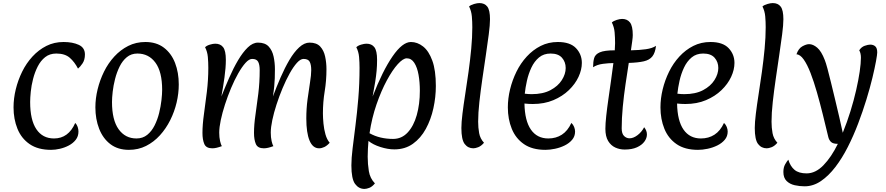

<svg xmlns="http://www.w3.org/2000/svg" viewBox="-20 -957 5758 1248"><path d="M312 17Q227 17 173 -20Q119 -57 93.5 -120Q68 -183 68 -259Q68 -317 82.5 -376.5Q97 -436 124 -491Q151 -546 191 -589.5Q231 -633 281.5 -658.5Q332 -684 393 -684Q452 -684 492 -665.5Q532 -647 532 -603Q532 -568 516.5 -545Q501 -522 487 -511Q465 -554 433.5 -581.5Q402 -609 346 -609Q303 -609 273.5 -585.5Q244 -562 225 -524.5Q206 -487 195 -444Q184 -401 180 -361Q176 -321 176 -294Q176 -177 216.5 -117Q257 -57 331 -57Q425 -57 469 -158Q480 -147 485 -131.5Q490 -116 490 -102Q490 -71 472.5 -48.5Q455 -26 427.5 -11.5Q400 3 369.5 10Q339 17 312 17Z M818 17Q746 17 697.5 -20Q649 -57 624.5 -120Q600 -183 600 -259Q600 -317 614.5 -376.5Q629 -436 656 -491Q683 -546 723 -589.5Q763 -633 813.5 -658.5Q864 -684 925 -684Q997 -684 1045.5 -647Q1094 -610 1118 -547.5Q1142 -485 1142 -408Q1142 -350 1128 -290.5Q1114 -231 1086.5 -176Q1059 -121 1019.5 -77.5Q980 -34 929.5 -8.5Q879 17 818 17ZM867 -57Q908 -57 937 -80.5Q966 -104 985 -142Q1004 -180 1014.5 -223Q1025 -266 1029.5 -306Q1034 -346 1034 -373Q1034 -490 990.5 -549.5Q947 -609 873 -609Q833 -609 804.5 -585.5Q776 -562 757.5 -524.5Q739 -487 728 -444Q717 -401 712.5 -361Q708 -321 708 -294Q708 -177 751 -117Q794 -57 867 -57Z M1360 7Q1320 7 1308 -21Q1296 -49 1296 -93Q1296 -146 1305.5 -214Q1315 -282 1324.5 -359.5Q1334 -437 1334 -516Q1334 -552 1331 -586.5Q1328 -621 1313 -650Q1324 -661 1344.5 -667Q1365 -673 1379 -673Q1413 -673 1430.5 -650Q1448 -627 1448 -568Q1448 -517 1439 -453Q1430 -389 1419 -330Q1443 -390 1470 -452Q1497 -514 1527.5 -565.5Q1558 -617 1590.5 -648.5Q1623 -680 1657 -680Q1703 -680 1726.5 -654.5Q1750 -629 1758.5 -589Q1767 -549 1767 -507Q1767 -473 1766 -448Q1765 -423 1762.5 -396Q1760 -369 1754 -330Q1777 -392 1804 -454Q1831 -516 1861 -567Q1891 -618 1924.5 -649Q1958 -680 1992 -680Q2038 -680 2061.5 -654.5Q2085 -629 2093.5 -589Q2102 -549 2102 -507Q2102 -433 2090.5 -363.5Q2079 -294 2079 -220Q2079 -191 2082.5 -154Q2086 -117 2095.5 -83.5Q2105 -50 2123 -29Q2106 -10 2088.5 -1.5Q2071 7 2054 7Q2013 7 1992 -43.5Q1971 -94 1971 -187Q1971 -251 1979 -311Q1987 -371 1995 -420.5Q2003 -470 2003 -501Q2003 -537 1993 -555.5Q1983 -574 1953 -574Q1933 -574 1910 -548.5Q1887 -523 1863 -480Q1839 -437 1817 -384.5Q1795 -332 1777.5 -278Q1760 -224 1750 -176.5Q1740 -129 1740 -95Q1740 -64 1745.5 -40Q1751 -16 1757 -7Q1738 0 1723 3.5Q1708 7 1695 7Q1655 7 1643 -21Q1631 -49 1631 -93Q1631 -146 1640.5 -210.5Q1650 -275 1659 -348.5Q1668 -422 1668 -501Q1668 -537 1658 -555.5Q1648 -574 1619 -574Q1599 -574 1576 -548.5Q1553 -523 1528.5 -480Q1504 -437 1482 -384.5Q1460 -332 1442.5 -278Q1425 -224 1415 -176.5Q1405 -129 1405 -95Q1405 -64 1410.5 -40Q1416 -16 1422 -7Q1403 0 1388 3.5Q1373 7 1360 7Z M2349 271Q2312 271 2288 238.5Q2264 206 2264 118Q2264 72 2272 6.5Q2280 -59 2290.5 -141Q2301 -223 2309 -318Q2317 -413 2317 -516Q2317 -552 2314 -586.5Q2311 -621 2296 -650Q2307 -661 2327.5 -667Q2348 -673 2362 -673Q2396 -673 2413.5 -650Q2431 -627 2431 -568Q2431 -530 2428 -497.5Q2425 -465 2419 -426Q2413 -387 2402 -330Q2467 -497 2531.5 -590.5Q2596 -684 2651 -684Q2693 -684 2730 -655Q2767 -626 2790 -563Q2813 -500 2813 -398Q2813 -326 2797 -253Q2781 -180 2748 -119.5Q2715 -59 2664 -22.5Q2613 14 2543 14Q2501 14 2452.5 -1.5Q2404 -17 2375 -41Q2373 -16 2371.5 9.5Q2370 35 2370 61Q2370 109 2377.5 155.5Q2385 202 2417 235Q2399 257 2380.5 264Q2362 271 2349 271ZM2535 -54Q2591 -54 2630 -96Q2669 -138 2689 -209Q2709 -280 2709 -367Q2709 -423 2700.5 -471Q2692 -519 2673 -548.5Q2654 -578 2624 -578Q2600 -578 2565.5 -540Q2531 -502 2494.5 -434.5Q2458 -367 2427.5 -279Q2397 -191 2382 -91Q2416 -72 2454.5 -63Q2493 -54 2535 -54Z M3057 7Q3022 7 3000.5 -21Q2979 -49 2979 -125Q2979 -161 2986 -218Q2993 -275 3004 -345Q3015 -415 3025.5 -490.5Q3036 -566 3043 -640.5Q3050 -715 3050 -780Q3050 -816 3047 -850.5Q3044 -885 3029 -915Q3040 -925 3061 -931Q3082 -937 3096 -937Q3130 -937 3147.5 -914Q3165 -891 3165 -832Q3165 -795 3157 -734Q3149 -673 3138 -598.5Q3127 -524 3115.5 -445.5Q3104 -367 3096 -294.5Q3088 -222 3088 -166Q3088 -127 3094.5 -91.5Q3101 -56 3126 -29Q3107 -7 3088 0Q3069 7 3057 7Z M3525 17Q3440 17 3386 -20Q3332 -57 3306.5 -120Q3281 -183 3281 -259Q3281 -317 3295.5 -376.5Q3310 -436 3337 -491Q3364 -546 3404 -589.5Q3444 -633 3494.5 -658.5Q3545 -684 3606 -684Q3686 -684 3724 -644Q3762 -604 3762 -548Q3762 -504 3740.5 -457.5Q3719 -411 3677.5 -371Q3636 -331 3577 -306Q3518 -281 3443 -281Q3416 -281 3389 -284Q3391 -172 3431 -114.5Q3471 -57 3544 -57Q3594 -57 3632 -81.5Q3670 -106 3694 -158Q3706 -147 3712 -131.5Q3718 -116 3718 -102Q3718 -71 3699 -48.5Q3680 -26 3650.5 -11.5Q3621 3 3587.5 10Q3554 17 3525 17ZM3436 -345Q3509 -345 3558 -371Q3607 -397 3632 -436.5Q3657 -476 3657 -515Q3657 -554 3633 -581.5Q3609 -609 3559 -609Q3514 -609 3483.5 -583.5Q3453 -558 3434 -517.5Q3415 -477 3405 -432Q3395 -387 3391 -348Q3415 -345 3436 -345Z M4040 15Q4008 15 3979.5 2Q3951 -11 3933 -40.5Q3915 -70 3915 -120Q3915 -153 3920.5 -203.5Q3926 -254 3934.5 -312.5Q3943 -371 3951.5 -432Q3960 -493 3967 -547Q3936 -547 3898.5 -542Q3861 -537 3835 -520Q3835 -555 3842 -579.5Q3849 -604 3879 -617Q3909 -630 3976 -630Q3976 -641 3977 -652Q3978 -663 3978 -676Q3978 -713 3975 -747Q3972 -781 3957 -811Q3968 -821 3988.5 -827.5Q4009 -834 4024 -834Q4057 -834 4075 -811Q4093 -788 4093 -729Q4093 -715 4089.5 -689.5Q4086 -664 4081 -630Q4136 -631 4178 -637Q4220 -643 4244 -659Q4239 -614 4220.5 -590.5Q4202 -567 4165 -558.5Q4128 -550 4067 -548Q4057 -484 4046 -410Q4035 -336 4028 -262Q4021 -188 4021 -123Q4021 -88 4036.5 -73Q4052 -58 4072 -58Q4097 -58 4124 -78.5Q4151 -99 4167 -130Q4185 -108 4185 -83Q4185 -59 4168.5 -36.5Q4152 -14 4120 0.5Q4088 15 4040 15Z M4517 17Q4432 17 4378 -20Q4324 -57 4298.5 -120Q4273 -183 4273 -259Q4273 -317 4287.5 -376.5Q4302 -436 4329 -491Q4356 -546 4396 -589.5Q4436 -633 4486.5 -658.5Q4537 -684 4598 -684Q4678 -684 4716 -644Q4754 -604 4754 -548Q4754 -504 4732.5 -457.5Q4711 -411 4669.5 -371Q4628 -331 4569 -306Q4510 -281 4435 -281Q4408 -281 4381 -284Q4383 -172 4423 -114.5Q4463 -57 4536 -57Q4586 -57 4624 -81.5Q4662 -106 4686 -158Q4698 -147 4704 -131.5Q4710 -116 4710 -102Q4710 -71 4691 -48.5Q4672 -26 4642.5 -11.5Q4613 3 4579.5 10Q4546 17 4517 17ZM4428 -345Q4501 -345 4550 -371Q4599 -397 4624 -436.5Q4649 -476 4649 -515Q4649 -554 4625 -581.5Q4601 -609 4551 -609Q4506 -609 4475.5 -583.5Q4445 -558 4426 -517.5Q4407 -477 4397 -432Q4387 -387 4383 -348Q4407 -345 4428 -345Z M4964 7Q4929 7 4907.5 -21Q4886 -49 4886 -125Q4886 -161 4893 -218Q4900 -275 4911 -345Q4922 -415 4932.5 -490.5Q4943 -566 4950 -640.5Q4957 -715 4957 -780Q4957 -816 4954 -850.5Q4951 -885 4936 -915Q4947 -925 4968 -931Q4989 -937 5003 -937Q5037 -937 5054.5 -914Q5072 -891 5072 -832Q5072 -795 5064 -734Q5056 -673 5045 -598.5Q5034 -524 5022.5 -445.5Q5011 -367 5003 -294.5Q4995 -222 4995 -166Q4995 -127 5001.5 -91.5Q5008 -56 5033 -29Q5014 -7 4995 0Q4976 7 4964 7Z M5210 254Q5178 254 5146 247Q5114 240 5093 219.5Q5072 199 5072 161Q5072 131 5083.5 111Q5095 91 5104 81Q5117 124 5144.5 147Q5172 170 5223 170Q5281 170 5332.5 117Q5384 64 5426 -22Q5395 -22 5382 -34Q5369 -46 5364 -66Q5347 -137 5328.5 -212Q5310 -287 5290 -357Q5270 -427 5248.5 -482.5Q5227 -538 5204 -570.5Q5181 -603 5157 -604Q5170 -642 5195.5 -656Q5221 -670 5239 -670Q5265 -670 5292 -647Q5319 -624 5341 -567Q5348 -550 5358.5 -511Q5369 -472 5381.5 -420.5Q5394 -369 5408 -311Q5422 -253 5435 -197Q5448 -141 5458 -94Q5486 -163 5508 -234Q5530 -305 5545 -371Q5560 -437 5568 -491.5Q5576 -546 5576 -582Q5576 -611 5565 -630Q5579 -652 5601 -659.5Q5623 -667 5636 -667Q5657 -667 5669.5 -655.5Q5682 -644 5682 -616Q5682 -603 5674 -559Q5666 -515 5650.5 -450.5Q5635 -386 5611.5 -309.5Q5588 -233 5558 -154Q5528 -75 5491 -2Q5454 71 5410 128.5Q5366 186 5316 220Q5266 254 5210 254Z"/></svg>

Font: Paprika
Style: Regular
Weight: 400
Designer: Eduardo Rodriguez Tunni
Foundry: Eduardo Rodriguez Tunni
Version: Version 1.010; ttfautohint (v1.8.3)